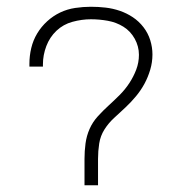

<svg xmlns="http://www.w3.org/2000/svg" viewBox="-20 -548 540 568"><path d="M230 0V-78Q230 -101 233 -123.5Q236 -146 245 -166.5Q254 -187 269.5 -204Q285 -221 301.5 -236Q318 -251 334 -267Q350 -283 362.5 -302Q375 -321 383 -342Q391 -363 391 -386Q391 -411 378.5 -433.5Q366 -456 345 -469Q324 -482 299 -486.5Q274 -491 249 -491Q222 -491 194.5 -483.5Q167 -476 147 -457Q127 -438 117 -411.5Q107 -385 107 -358V-351H67V-359Q67 -383 72.5 -406Q78 -429 90 -449Q102 -469 119.5 -485Q137 -501 158 -511Q179 -521 202.5 -524.5Q226 -528 249 -528Q271 -528 292.5 -525.5Q314 -523 334.5 -516Q355 -509 373 -497Q391 -485 404.5 -467.5Q418 -450 424.5 -429Q431 -408 431 -387Q431 -364 424.5 -342Q418 -320 407.5 -300.5Q397 -281 382.5 -263.5Q368 -246 351.5 -230.5Q335 -215 318 -199.5Q301 -184 289 -165Q277 -146 273.5 -123.5Q270 -101 270 -78V0Z"/></svg>

Font: Iosevka SS18 Extralight
Style: Regular
Weight: 200
Monospace: yes
Designer: Belleve Invis
Foundry: Belleve Invis
Version: Version 25.1.1; ttfautohint (v1.8.4)